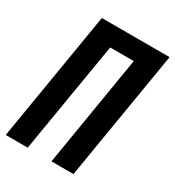

<svg xmlns="http://www.w3.org/2000/svg" viewBox="-177 -840 862 945"><g transform="rotate(30 254.0 -367.5)"><path d="M1 0 123 -735H508L386 0H261L365 -630H231L126 0Z"/></g></svg>

Font: Iosevka SS04 Extrabold
Style: Italic
Weight: 800
Italic angle: -9°
Monospace: yes
Designer: Belleve Invis
Foundry: Belleve Invis
Version: Version 19.0.0; ttfautohint (v1.8.4)